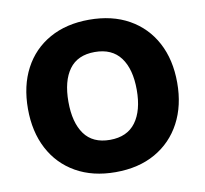

<svg xmlns="http://www.w3.org/2000/svg" viewBox="-80 -803 964 902"><g transform="rotate(-10 402.0 -352.5)"><path d="M46 -353Q46 -463 89 -544.5Q132 -626 212 -671Q292 -716 401 -716Q511 -716 591 -671Q671 -626 714.5 -544.5Q758 -463 758 -353Q758 -244 714.5 -162Q671 -80 591 -34.5Q511 11 401 11Q292 11 212 -34.5Q132 -80 89 -162Q46 -244 46 -353ZM239 -353Q239 -254 279 -198.5Q319 -143 401 -143Q483 -143 524 -198.5Q565 -254 565 -353Q565 -452 524 -507Q483 -562 401 -562Q319 -562 279 -507Q239 -452 239 -353Z"/></g></svg>

Font: Mulish Black
Style: Regular
Weight: 900
Designer: Vernon Adams
Foundry: Vernon Adams
Version: Version 3.603; ttfautohint (v1.8.3)